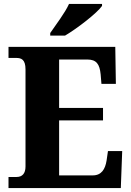

<svg xmlns="http://www.w3.org/2000/svg" viewBox="-20 -951 663 971"><path d="M234 -784V-771H309C372 -808 472 -886 496 -921V-931H329C309 -886 261 -824 234 -784ZM23 0H591L598 -187H526L519 -139C512 -95 493 -64 449 -64H279V-342H501V-405H279V-650H422C468 -650 484 -626 489 -575L493 -527H566L563 -714H23V-658H62C87 -658 109 -651 109 -600V-109C109 -74 93 -56 64 -56H23Z"/></svg>

Font: Noto Serif Lao SemiCondensed ExtraBold
Style: Regular
Weight: 800
Width: 4
Designer: Monotype Design Team
Foundry: Monotype Imaging Inc.
Version: Version 2.003